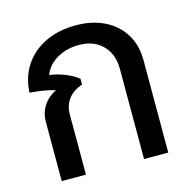

<svg xmlns="http://www.w3.org/2000/svg" viewBox="-90 -676 764 766"><g transform="rotate(-15 291.5 -293.0)"><path d="M73 -245Q73 -282 92.5 -311.5Q112 -341 145 -356Q105 -369 40 -374Q43 -437 74.5 -485Q106 -533 161 -559.5Q216 -586 287 -586Q354 -586 405 -561Q456 -536 484.5 -490Q513 -444 513 -383V0H413V-373Q413 -434 376.5 -470.5Q340 -507 279 -507Q228 -507 188.5 -484Q149 -461 134 -422Q169 -417 200.5 -404Q232 -391 251 -375V-351Q214 -339 193.5 -312.5Q173 -286 173 -249V0H73Z"/></g></svg>

Font: Sarabun Medium
Style: Regular
Weight: 500
Designer: Suppakit Chalermlarp | Katatrad Co.,Ltd.
Foundry: Cadson Demak Co.,Ltd.
Version: Version 1.000; ttfautohint (v1.6)